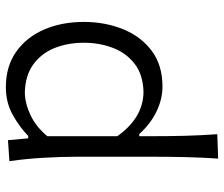

<svg xmlns="http://www.w3.org/2000/svg" viewBox="-75 -494 772 662"><g transform="rotate(-90 311.0 -163.0)"><path d="M95.2 203.1Q99.1 145.5 100.3 90.3Q101.6 35.2 101.6 -28.8V-280.8Q101.6 -337.4 98.1 -397.5Q94.7 -457.5 86.4 -516.6L158.7 -521.5L165 -451.7H173.3Q203.6 -481.4 246.1 -505.1Q288.6 -528.8 341.3 -528.8Q412.6 -528.8 462.9 -493.7Q513.2 -458.5 539.8 -397.7Q566.4 -336.9 566.4 -259.8Q566.4 -187.5 541.7 -125.7Q517.1 -64 467.5 -26.4Q418 11.2 343.3 11.2Q300.8 11.2 258.3 -9Q215.8 -29.3 179.7 -68.8H172.4V-26.4Q172.4 35.6 173.8 89.1Q175.3 142.6 179.2 200.2ZM324.7 -54.2Q384.3 -55.7 421.9 -84.7Q459.5 -113.8 477.1 -160.2Q494.6 -206.5 494.6 -259.8Q494.6 -315.9 476.1 -361.6Q457.5 -407.2 419.4 -434.6Q381.3 -461.9 322.8 -463.4Q285.6 -462.9 245.1 -443.8Q204.6 -424.8 172.4 -385.7V-144.5Q235.8 -55.2 324.7 -54.2Z"/></g></svg>

Font: Pinar-DS1-FD Regular
Style: Regular
Weight: 400
Designer: Amin Abedi
Version: Version 3.000